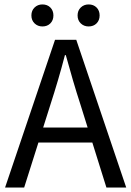

<svg xmlns="http://www.w3.org/2000/svg" viewBox="-20 -833 584 853"><path d="M2.6 0 224.5 -656.3H318.8L540.7 0H452.7L338 -366.6Q320.1 -421.7 304 -476.5Q288 -531.3 272.4 -588H268.4Q253.5 -530.7 237.4 -476.2Q221.4 -421.7 203.5 -366.6L87.4 0ZM119.4 -199.8V-266.5H421.6V-199.8ZM168.4 -715.5Q147.7 -715.5 133.6 -729.1Q119.5 -742.8 119.5 -764.4Q119.5 -786 133.6 -799.7Q147.7 -813.3 168.4 -813.3Q190.1 -813.3 203.7 -799.7Q217.3 -786 217.3 -764.4Q217.3 -742.8 203.7 -729.1Q190.1 -715.5 168.4 -715.5ZM373.7 -715.5Q352.9 -715.5 338.8 -729.1Q324.7 -742.8 324.7 -764.4Q324.7 -786 338.8 -799.7Q352.9 -813.3 373.7 -813.3Q395.4 -813.3 409 -799.7Q422.6 -786 422.6 -764.4Q422.6 -742.8 409 -729.1Q395.4 -715.5 373.7 -715.5Z"/></svg>

Font: SourceSans3VF
Style: Regular
Weight: 200
Designer: Paul D. Hunt
Foundry: Adobe
Version: Version 3.052;hotconv 1.1.0;makeotfexe 2.6.0